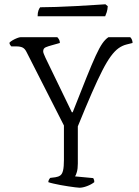

<svg xmlns="http://www.w3.org/2000/svg" viewBox="-20 -878 651 898"><path d="M352 0Q345 0 331 -2Q317 -4 299 -6.5Q281 -9 263 -12.5Q245 -16 229.5 -19.5Q214 -23 206 -26Q206 -32 209 -37.5Q212 -43 215 -46L239 -49Q253 -51 262 -57.5Q271 -64 275 -81Q279 -98 279 -130V-291L105 -633Q97 -650 86 -655.5Q75 -661 56 -661H33Q31 -663 28 -667Q25 -671 24 -678Q29 -684 39.5 -690Q50 -696 60.5 -700Q71 -704 76 -704H248Q252 -700 256 -693.5Q260 -687 260 -677L221 -666Q206 -662 194 -657Q182 -652 182 -638Q182 -632 185.5 -624.5Q189 -617 193 -607L316 -353H320Q359 -452 384.5 -515.5Q410 -579 427.5 -617Q445 -655 458.5 -674.5Q472 -694 487 -704H589Q593 -701 596.5 -693.5Q600 -686 600 -677L572 -670Q552 -665 534.5 -652.5Q517 -640 498.5 -615Q480 -590 458.5 -548Q437 -506 409 -442Q381 -378 344 -287V-113Q344 -89 339.5 -73.5Q335 -58 331 -53L416 -45Q418 -41 419.5 -37.5Q421 -34 421 -26Q407 -15 387 -7.5Q367 0 352 0ZM156 -802Q156 -819 160 -829.5Q164 -840 168 -844Q198 -844 242.5 -845.5Q287 -847 333.5 -849.5Q380 -852 418 -854.5Q456 -857 473 -858L484 -849Q483 -833 479 -820.5Q475 -808 472 -802Z"/></svg>

Font: Texturina 12pt Thin
Style: Regular
Weight: 250
Designer: Guillermo Torres Carreño
Foundry: Omnibus-Type
Version: Version 1.002